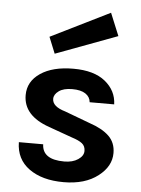

<svg xmlns="http://www.w3.org/2000/svg" viewBox="-55 -808 636 865"><g transform="rotate(5 263.5 -375.5)"><path d="M145 -633 412 -765 454 -663 175 -559ZM49 -148H159Q161 -79 260 -79Q298 -79 322.5 -95.5Q347 -112 347 -134Q347 -156 332 -168Q317 -180 285 -190L179 -228Q61 -269 61 -362Q61 -424 116.5 -461.5Q172 -499 265.5 -499Q359 -499 409.5 -458Q460 -417 462 -355H351Q349 -379 328 -393Q307 -407 268 -407Q229 -407 207.5 -391.5Q186 -376 186 -356Q186 -321 245 -304L360 -261Q417 -242 447.5 -212.5Q478 -183 478 -136Q478 -76 421 -32Q362 14 265 14Q168 14 109 -28.5Q50 -71 49 -148Z"/></g></svg>

Font: Karmilla
Style: Bold
Weight: 700
Designer: Jonathan Pinhorn
Version: Version 1.000